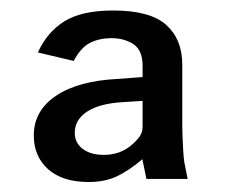

<svg xmlns="http://www.w3.org/2000/svg" viewBox="-20 -752 448 375"><path d="M153.5 -396.5Q102 -396.5 74 -421.5Q46 -446.5 46 -487.5Q46 -536 89.8 -565.2Q133.5 -594.5 212.5 -598L258.5 -601.5V-623.5Q258.5 -654 240.5 -665.8Q222.5 -677.5 197.5 -677.5Q174.5 -677.5 156.2 -668.5Q138 -659.5 124 -633L54 -649.5Q72 -689.5 106 -710.5Q140 -731.5 201 -731.5Q273.5 -731.5 304.8 -703.2Q336 -675 336 -626Q336 -585 336 -557.5Q336 -530 336 -504.5Q336 -497.5 336.5 -485Q337 -472.5 337.8 -458.8Q338.5 -445 340 -435L346.5 -402.5H266L258 -441Q231.5 -418.5 208 -407.5Q184.5 -396.5 153.5 -396.5ZM183 -449.5Q216 -449.5 239 -470.5Q248 -478.5 253.2 -486.2Q258.5 -494 258.5 -504.5V-555L220 -552.5Q175 -550 150.5 -534.2Q126 -518.5 126 -492.5Q126 -473 141.5 -461.2Q157 -449.5 183 -449.5Z"/></svg>

Font: Public Sans Thin SemiBold
Style: Regular
Weight: 600
Version: Version 2.001